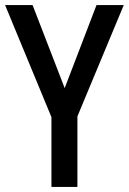

<svg xmlns="http://www.w3.org/2000/svg" viewBox="-20 -734 506 754"><path d="M234 -388 108 -714H0L182 -274V0H284V-277L466 -714H359Z"/></svg>

Font: Noto Sans Arabic Cond Med
Style: Regular
Weight: 500
Width: 3
Designer: Monotype Design Team, Nadine Chahine, Nizar Qandah and Khaled Hosny
Foundry: Monotype Imaging Inc.
Version: Version 2.012